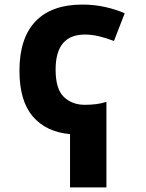

<svg xmlns="http://www.w3.org/2000/svg" viewBox="-20 -579 640 839"><path d="M286 7Q182 -2 123.5 -70Q65 -138 65 -270Q65 -412 135 -485.5Q205 -559 340 -559Q392 -559 439 -548.5Q486 -538 525 -521L478 -400Q441 -414 410.5 -421Q380 -428 351 -428Q223 -428 223 -275Q223 -189 259.5 -155Q296 -121 350 -121Q377 -121 400.5 -124Q424 -127 445 -134V240H286Z"/></svg>

Font: Noto Sans Mono ExtraBold
Style: Regular
Weight: 800
Designer: Monotype Design Team
Foundry: Monotype Imaging Inc.
Version: Version 2.014